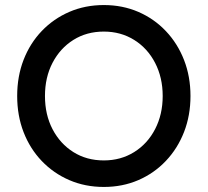

<svg xmlns="http://www.w3.org/2000/svg" viewBox="-20 -730 822 760"><path d="M391 10Q317 10 254.5 -17Q192 -44 145.5 -92.5Q99 -141 73.5 -206.5Q48 -272 48 -350Q48 -428 73.5 -493.5Q99 -559 145.5 -607.5Q192 -656 254.5 -683Q317 -710 391 -710Q465 -710 527.5 -683Q590 -656 636.5 -607Q683 -558 708.5 -492.5Q734 -427 734 -350Q734 -273 708.5 -207.5Q683 -142 636.5 -93Q590 -44 527.5 -17Q465 10 391 10ZM391 -95Q458 -95 511 -128Q564 -161 594 -219Q624 -277 624 -350Q624 -423 594 -481Q564 -539 511 -572Q458 -605 391 -605Q323 -605 270.5 -572Q218 -539 188 -481.5Q158 -424 158 -350Q158 -276 188 -218.5Q218 -161 270.5 -128Q323 -95 391 -95Z"/></svg>

Font: Lexend
Style: Regular
Weight: 400
Designer: Bonnie Shaver-Troup, Thomas Jockin
Foundry: Lexend
Version: Version 1.007; ttfautohint (v1.8.3)